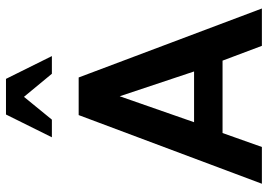

<svg xmlns="http://www.w3.org/2000/svg" viewBox="-150 -768 917 658"><g transform="rotate(-90 309.0 -438.5)"><path d="M393.6 -232.4H219.7L308.6 -487.3ZM609.4 0 373 -627.9H244.1L8.8 0H134.8L182.6 -134.8H430.7L481.4 0ZM385.7 -719.7 306.6 -815.4 228.5 -719.7H168L246.1 -877H368.2L446.3 -719.7Z"/></g></svg>

Font: Namkio Khamti Book
Style: Bold
Weight: 800
Designer: Debbi Hosken
Foundry: SIL International
Version: Version 3.917